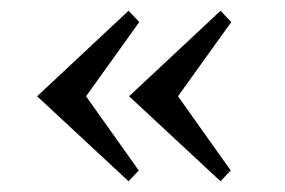

<svg xmlns="http://www.w3.org/2000/svg" viewBox="-20 -441 529 357"><path d="M219 -104 49 -262 219 -421 239 -400 140 -262 238 -124ZM390 -104 220 -262 390 -421 410 -400 311 -262 409 -124Z"/></svg>

Font: Libre Baskerville
Style: Regular
Weight: 400
Designer: Pablo Impallari, Rodrigo Fuenzalida
Foundry: Pablo Impallari, Rodrigo Fuenzalida
Version: Version 1.000